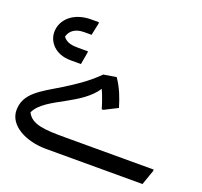

<svg xmlns="http://www.w3.org/2000/svg" viewBox="-118 -804 987 938"><g transform="rotate(20 376.0 -335.0)"><path d="M176 -448H230L241 -511V-518H192C162 -518 131 -520 111 -547C119 -580 147 -600 192 -600H230L243 -662V-670H203C110 -670 54 -615 54 -551C54 -501 95 -448 176 -448ZM276 -85C172 -85 105 -89 79 -142C100 -189 159 -219 221 -253C277 -284 334 -318 367 -369C382 -335 392 -306 401 -275H409L478 -310C463 -358 449 -399 416 -448L350 -437C295 -382 236 -344 184 -312C87 -253 11 -217 11 -129C11 -49 107 0 212 0H713L740 -77V-85Z"/></g></svg>

Font: Kufam Arabic Latin Roman Normal
Style: Regular
Weight: 400
Designer: Wael Morcos & Artur Schmal
Version: Version 1.200;PS 001.200;hotconv 1.0.88;makeotf.lib2.5.64775